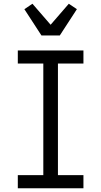

<svg xmlns="http://www.w3.org/2000/svg" viewBox="-20 -1004 540 1024"><path d="M75 0V-70H211V-665H75V-735H425V-665H289V-70H425V0ZM201 -815 110 -955 153 -984 250 -872 347 -984 390 -955 299 -815Z"/></svg>

Font: Iosevka MaddieWtf
Style: Regular
Weight: 400
Monospace: yes
Designer: Belleve Invis
Foundry: Belleve Invis
Version: Version 31.3.0; ttfautohint (v1.8.3)